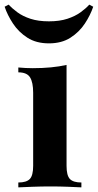

<svg xmlns="http://www.w3.org/2000/svg" viewBox="-55 -808 422 828"><path d="M232 -528V-93Q232 -51 246.5 -36Q261 -21 296 -21V0Q278 -1 240 -2.5Q202 -4 163 -4Q124 -4 84 -2.5Q44 -1 24 0V-21Q59 -21 73.5 -36Q88 -51 88 -93V-408Q88 -453 74.5 -474.5Q61 -496 24 -496V-517Q56 -514 86 -514Q128 -514 164.5 -517.5Q201 -521 232 -528ZM330 -788 347 -779Q335 -743 311 -706.5Q287 -670 249 -645.5Q211 -621 156 -621Q101 -621 63 -645.5Q25 -670 1 -706.5Q-23 -743 -35 -779L-18 -788Q-3 -772 20 -755Q43 -738 76.5 -727Q110 -716 156 -716Q202 -716 235.5 -727Q269 -738 292.5 -755Q316 -772 330 -788Z"/></svg>

Font: Playfair Display
Style: Bold
Weight: 700
Designer: Claus Eggers Sørensen
Foundry: Claus Eggers Sørensen
Version: Version 1.203